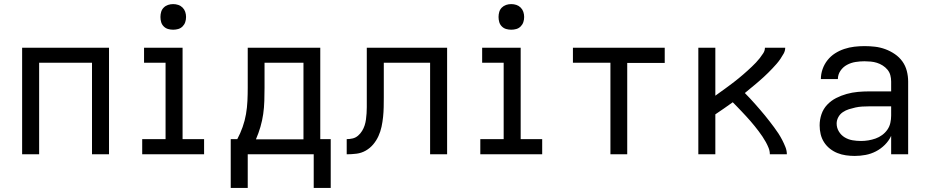

<svg xmlns="http://www.w3.org/2000/svg" viewBox="-20 -753 4540 937"><path d="M88 0V-520H512V0H429V-447H171V0Z M674 0V-74H788V-447H683V-520H871V-74H976V0ZM825 -608Q812 -608 800 -611.5Q788 -615 779 -624Q770 -633 766.5 -645Q763 -657 763 -670Q763 -683 766.5 -695Q770 -707 779 -716Q788 -725 800 -729Q812 -733 825 -733Q838 -733 850 -729Q862 -725 871 -716Q880 -707 884 -695Q888 -683 888 -670Q888 -657 884 -645Q880 -633 871 -624Q862 -615 850 -611.5Q838 -608 825 -608Z M1189 164H1106V-74H1138Q1153 -102 1164 -133Q1175 -164 1180.5 -196Q1186 -228 1187.5 -260.5Q1189 -293 1189 -325V-520H1543V-74H1594V164H1511V0H1189ZM1229 -73H1461V-447H1271V-325Q1271 -293 1270 -260.5Q1269 -228 1264.5 -196.5Q1260 -165 1251 -134Q1242 -103 1229 -73Z M1672 0V-74Q1687 -74 1701.5 -77.5Q1716 -81 1727.5 -91Q1739 -101 1747 -114Q1755 -127 1759.5 -141Q1764 -155 1766 -170Q1768 -185 1769 -200Q1770 -215 1770 -230Q1770 -245 1770 -260Q1770 -265 1770 -270.5Q1770 -276 1770 -281V-520H2162V0H2079V-447H1853V-279Q1853 -279 1853 -278.5Q1853 -278 1853 -278V-277Q1853 -254 1852.5 -230Q1852 -206 1849.5 -182Q1847 -158 1842 -134.5Q1837 -111 1827 -89Q1817 -67 1801.5 -48.5Q1786 -30 1765 -18Q1744 -6 1720 -3Q1696 0 1672 0Z M2324 0V-74H2438V-447H2333V-520H2521V-74H2626V0ZM2475 -608Q2462 -608 2450 -611.5Q2438 -615 2429 -624Q2420 -633 2416.5 -645Q2413 -657 2413 -670Q2413 -683 2416.5 -695Q2420 -707 2429 -716Q2438 -725 2450 -729Q2462 -733 2475 -733Q2488 -733 2500 -729Q2512 -725 2521 -716Q2530 -707 2534 -695Q2538 -683 2538 -670Q2538 -657 2534 -645Q2530 -633 2521 -624Q2512 -615 2500 -611.5Q2488 -608 2475 -608Z M2959 0V-447H2776V-520H3224V-446H3041V0Z M3388 0V-520H3471V-286Q3483 -295 3494.5 -303Q3506 -311 3517.5 -319.5Q3529 -328 3540.5 -336.5Q3552 -345 3563 -353.5Q3574 -362 3585 -371Q3596 -380 3607 -389.5Q3618 -399 3628.5 -408.5Q3639 -418 3649.5 -428Q3660 -438 3669.5 -448Q3679 -458 3688 -469.5Q3697 -481 3705 -493.5Q3713 -506 3713 -520H3812Q3812 -505 3804.5 -491.5Q3797 -478 3788.5 -465.5Q3780 -453 3770 -441.5Q3760 -430 3750 -419.5Q3740 -409 3729 -398Q3718 -387 3707 -377Q3696 -367 3684.5 -357Q3673 -347 3661.5 -337.5Q3650 -328 3638.5 -318.5Q3627 -309 3615 -299Q3628 -286 3640.5 -272.5Q3653 -259 3665 -245.5Q3677 -232 3689 -218Q3701 -204 3713 -189.5Q3725 -175 3736 -160.5Q3747 -146 3758 -131.5Q3769 -117 3779 -101.5Q3789 -86 3797.5 -69.5Q3806 -53 3813 -35.5Q3820 -18 3820 0H3737Q3737 -16 3731 -31Q3725 -46 3717.5 -59.5Q3710 -73 3701 -86.5Q3692 -100 3682.5 -112.5Q3673 -125 3663 -137.5Q3653 -150 3642.5 -162Q3632 -174 3621.5 -185.5Q3611 -197 3600 -208.5Q3589 -220 3578 -231.5Q3567 -243 3556 -254Q3535 -239 3513.5 -224Q3492 -209 3471 -195V0Z M4151 8Q4130 8 4108.5 5Q4087 2 4067 -6Q4047 -14 4030 -27.5Q4013 -41 4001.5 -59Q3990 -77 3985 -98Q3980 -119 3980 -141Q3980 -169 3989 -195.5Q3998 -222 4017 -242Q4036 -262 4060.5 -274.5Q4085 -287 4112 -294.5Q4139 -302 4166.5 -304.5Q4194 -307 4221 -307H4329V-355Q4329 -371 4325 -386Q4321 -401 4311 -413Q4301 -425 4287.5 -433.5Q4274 -442 4259.5 -446.5Q4245 -451 4229.5 -452.5Q4214 -454 4199 -454Q4177 -454 4155 -450.5Q4133 -447 4113.5 -436.5Q4094 -426 4081.5 -407.5Q4069 -389 4069 -367Q4069 -367 4069 -367Q4069 -367 4069 -367H3986Q3986 -367 3986 -367Q3986 -367 3986 -367Q3986 -392 3994.5 -416Q4003 -440 4018.5 -459.5Q4034 -479 4055 -492.5Q4076 -506 4100 -514Q4124 -522 4149 -525Q4174 -528 4199 -528Q4225 -528 4250.5 -525Q4276 -522 4300.5 -513Q4325 -504 4347 -489Q4369 -474 4384 -453Q4399 -432 4405.5 -406.5Q4412 -381 4412 -355V0H4329V-90Q4318 -66 4298.5 -46.5Q4279 -27 4255 -14.5Q4231 -2 4204.5 3Q4178 8 4151 8ZM4182 -65Q4200 -65 4218 -68Q4236 -71 4253 -77Q4270 -83 4285 -94Q4300 -105 4310.5 -120Q4321 -135 4325 -153Q4329 -171 4329 -189V-234H4221Q4205 -234 4188 -233Q4171 -232 4155 -228.5Q4139 -225 4123 -220Q4107 -215 4093 -205.5Q4079 -196 4071 -181Q4063 -166 4063 -150Q4063 -129 4074 -111Q4085 -93 4102.5 -82.5Q4120 -72 4140.5 -68.5Q4161 -65 4182 -65Z"/></svg>

Font: Zed Sans Extended
Style: Regular
Weight: 400
Width: 7
Designer: Belleve Invis
Foundry: Belleve Invis
Version: Version 1.0.0; ttfautohint (v1.8.4)